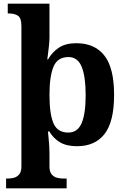

<svg xmlns="http://www.w3.org/2000/svg" viewBox="-20 -780 685 1040"><path d="M13 240V187H25Q40 187 56.5 182.5Q73 178 84.5 164Q96 150 96 122V-637Q96 -683 77 -695Q58 -707 29 -707H22V-760H248V-576Q248 -558 245 -530Q242 -502 239 -480Q236 -458 236 -458H240Q262 -497 298.5 -521.5Q335 -546 393 -546Q493 -546 545.5 -479Q598 -412 598 -266Q598 -121 546.5 -54.5Q495 12 397 12Q340 12 304.5 -9.5Q269 -31 247 -68H240Q240 -68 241 -55.5Q242 -43 244 -23.5Q246 -4 247 16.5Q248 37 248 53V122Q248 150 259.5 164Q271 178 288 182.5Q305 187 319 187H341V240ZM350 -62Q400 -62 422 -112.5Q444 -163 444 -265Q444 -365 422.5 -418Q401 -471 351 -471Q291 -471 269.5 -418Q248 -365 248 -266Q248 -163 269.5 -112.5Q291 -62 350 -62Z"/></svg>

Font: Noto Serif Vithkuqi
Style: Regular
Weight: 400
Version: Version 1.005